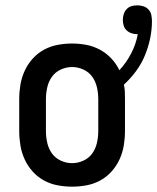

<svg xmlns="http://www.w3.org/2000/svg" viewBox="-20 -691 589 719"><path d="M250 8Q223 8 196 3Q169 -2 145 -15Q121 -28 102.5 -48.5Q84 -69 72.5 -94Q61 -119 56.5 -146Q52 -173 52 -200V-320Q52 -347 56.5 -374Q61 -401 72.5 -426Q84 -451 102.5 -471.5Q121 -492 145 -505Q169 -518 196 -523Q223 -528 250 -528Q277 -528 303.5 -523Q330 -518 354 -505Q378 -492 396.5 -472.5Q415 -453 427 -428Q453 -456 471 -490.5Q489 -525 496 -563H493Q483 -563 472.5 -566.5Q462 -570 454 -577.5Q446 -585 443 -595.5Q440 -606 440 -617Q440 -628 443.5 -638.5Q447 -649 454.5 -657Q462 -665 472.5 -668Q483 -671 494 -671Q506 -671 517 -667.5Q528 -664 536 -655.5Q544 -647 546.5 -635.5Q549 -624 549 -612Q549 -579 542 -546Q535 -513 522 -482Q509 -451 489 -424Q469 -397 444 -374Q447 -361 447.5 -347.5Q448 -334 448 -320V-200Q448 -173 443.5 -146Q439 -119 427.5 -94Q416 -69 397.5 -48.5Q379 -28 355 -15Q331 -2 304 3Q277 8 250 8ZM250 -80Q272 -80 292.5 -89.5Q313 -99 325.5 -116.5Q338 -134 343 -156Q348 -178 348 -200V-320Q348 -342 343 -364Q338 -386 325.5 -403.5Q313 -421 292.5 -430.5Q272 -440 250 -440Q228 -440 207.5 -430.5Q187 -421 174.5 -403.5Q162 -386 157 -364Q152 -342 152 -320V-200Q152 -178 157 -156Q162 -134 174.5 -116.5Q187 -99 207.5 -89.5Q228 -80 250 -80Z"/></svg>

Font: Iosevka Term Curly Semibold
Style: Regular
Weight: 600
Designer: Belleve Invis
Foundry: Belleve Invis
Version: Version 32.3.0